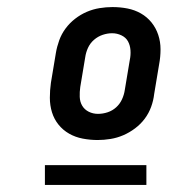

<svg xmlns="http://www.w3.org/2000/svg" viewBox="-20 -713 540 543"><path d="M256 -317Q235 -317 214 -321Q193 -325 175.5 -335Q158 -345 145.5 -360.5Q133 -376 127 -395.5Q121 -415 121 -436.5Q121 -458 124 -479L138 -563Q141 -581 147.5 -599Q154 -617 165.5 -632.5Q177 -648 192.5 -660Q208 -672 225.5 -679.5Q243 -687 261.5 -690Q280 -693 298 -693Q320 -693 340.5 -689Q361 -685 378.5 -675Q396 -665 408.5 -649.5Q421 -634 427.5 -614.5Q434 -595 434 -573.5Q434 -552 430 -531L416 -447Q414 -429 407.5 -411Q401 -393 389.5 -377.5Q378 -362 362 -350Q346 -338 328.5 -330.5Q311 -323 292.5 -320Q274 -317 256 -317ZM257 -391Q271 -391 284.5 -395.5Q298 -400 308.5 -409.5Q319 -419 325 -432Q331 -445 333 -459L347 -543Q350 -557 349 -571Q348 -585 342 -596Q336 -607 323.5 -613Q311 -619 297 -619Q284 -619 270.5 -614.5Q257 -610 246 -600.5Q235 -591 229 -578Q223 -565 221 -551L207 -467Q205 -453 205.5 -439Q206 -425 212.5 -414Q219 -403 231 -397Q243 -391 257 -391ZM107 -190V-246H394V-190Z"/></svg>

Font: Iosevka SS04 Semibold Oblique
Style: Regular
Weight: 600
Italic angle: -9°
Monospace: yes
Designer: Belleve Invis
Foundry: Belleve Invis
Version: Version 19.0.0; ttfautohint (v1.8.4)